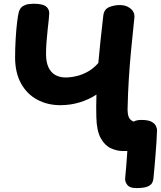

<svg xmlns="http://www.w3.org/2000/svg" viewBox="-20 -805 852 1016"><path d="M299.7 -248.4Q231.1 -248.4 176.8 -277.7Q122.4 -307 91.2 -363.7Q59.9 -420.3 59.9 -501.7Q59.9 -548.7 62.9 -599.4Q65.9 -650.1 70.8 -689.8Q75.7 -729.6 80.2 -743.6Q87.6 -764.7 101.7 -772.9Q115.8 -781.2 131.3 -783.2Q146.8 -785.2 156.1 -785.2Q202.9 -785.2 221.2 -772.6Q239.6 -759.9 240.6 -736.3Q240.6 -726.3 238.1 -702.4Q235.6 -678.6 232.1 -647.3Q228.6 -616.1 226.1 -582.8Q223.6 -549.4 223.6 -519Q223.6 -476 236.7 -448.3Q249.8 -420.7 273.1 -407.9Q296.4 -395.1 326.7 -395.1Q355.1 -395.1 386.2 -402.6Q417.2 -410.1 446.8 -427.1Q476.4 -444 500.3 -471.8Q505.1 -526.7 511.7 -588.6Q518.3 -650.6 526.8 -724.1Q531.3 -756.6 557.9 -767.4Q584.6 -778.3 614.6 -778.3Q629.8 -778.3 643.2 -774.3Q656.7 -770.2 666.6 -762.7Q693.8 -743.7 691.2 -712.4Q681.6 -620.7 673.9 -541.5Q666.3 -462.3 661.6 -386Q656.8 -309.7 655 -225.2Q655 -203.9 660.3 -188.3Q665.6 -172.8 680.3 -164.8Q695.1 -156.8 721.1 -156.8Q733 -156.8 741.7 -141.9Q750.4 -127 753.3 -105.1Q756.2 -83.2 750.8 -60.8Q745.4 -38.4 729.6 -23.3Q713.8 -8.2 684.4 -7.8Q672.7 -6.7 658.4 -6.2Q644.2 -5.8 630.9 -5.8Q598.2 -5.8 566.3 -20.6Q534.4 -35.3 513 -74.1Q491.6 -112.9 489.8 -184.3Q489 -214.4 489.1 -244.3Q489.2 -274.1 490.4 -304.6Q451.6 -278.7 402.5 -263.6Q353.4 -248.4 299.7 -248.4ZM660.1 -120.7Q660.7 -137 677.1 -153.7Q693.4 -170.4 727.2 -170.4Q764.1 -170.4 781.9 -160.7Q799.7 -150.9 805.6 -137.4Q811.6 -124 810.8 -112.7Q810 -86.1 808 -53.8Q806 -21.6 803.1 12.9Q800.2 47.3 797.5 80.1Q794.8 112.8 791.8 140.4Q790.8 152.6 784.4 163.8Q778.1 175.1 759.3 182.7Q740.4 190.3 700.2 190.3Q667.2 190.3 654.2 174Q641.1 157.7 642.1 139.8Q645.1 112.3 647.7 78.3Q650.3 44.3 652.8 8.6Q655.3 -27.2 657.3 -60.7Q659.3 -94.1 660.1 -120.7Z"/></svg>

Font: Playpen Sans
Style: Regular
Weight: 400
Designer: Laura Meseguer, Veronika Burian, José Scaglione, Kostas Bartsokas, Vera Evstafieva, Tom Grace, Yorlmar Campos
Foundry: TypeTogether
Version: Version 2.000